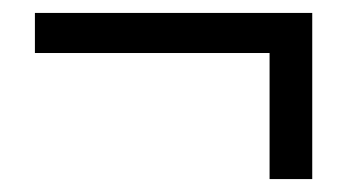

<svg xmlns="http://www.w3.org/2000/svg" viewBox="-20 -381 537 297"><path d="M397 -104H463V-361H34V-299H397Z"/></svg>

Font: Giro Sans Regular
Style: Regular
Weight: 400
Designer: Paul D. Hunt
Foundry: Adobe Systems Incorporated
Version: Version 1.000;PS 1.0;hotconv 1.0.88;makeotf.lib2.5.647800